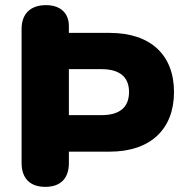

<svg xmlns="http://www.w3.org/2000/svg" viewBox="-20 -726 719 747"><path d="M156 1C216 1 248 -32 248 -92V-136H407C566 -136 657 -224 657 -368C657 -512 566 -598 407 -598H248V-625C248 -673 217 -706 159 -706C99 -706 64 -673 64 -613V-92C64 -32 97 1 156 1ZM248 -457H374C444 -457 482 -428 482 -368C482 -307 444 -278 374 -278H248Z"/></svg>

Font: Nunito Black
Style: Regular
Weight: 900
Designer: Vernon Adams
Foundry: Vernon Adams
Version: Version 3.602